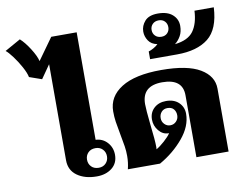

<svg xmlns="http://www.w3.org/2000/svg" viewBox="-189 -1036 1487 1175"><g transform="rotate(-10 554.5 -448.5)"><path d="M152 -120V-717L94 -634L17 -661Q12 -687 -9 -725.5Q-30 -764 -55 -797.5Q-80 -831 -96 -843L2 -898Q31 -872 60.5 -825.5Q90 -779 98 -746L194 -880H352V-212Q396 -210 424.5 -178Q453 -146 453 -101Q453 -49 415.5 -19.5Q378 10 321 10Q247 10 199.5 -24Q152 -58 152 -120ZM403 -101Q403 -127 386 -144.5Q369 -162 342 -162Q313 -162 296 -144.5Q279 -127 279 -101Q279 -75 296 -57.5Q313 -40 342 -40Q369 -40 386 -57.5Q403 -75 403 -101Z M525 -81Q525 -112 520.5 -141.5Q516 -171 507 -217Q497 -269 492.5 -299.5Q488 -330 488 -364Q488 -456 573 -509.5Q658 -563 821 -563Q983 -563 1062 -516Q1141 -469 1141 -391V0H941V-385Q941 -488 814 -488Q688 -488 688 -374Q688 -341 698 -247Q710 -147 710 -103L709 -90Q732 -103 760.5 -128.5Q789 -154 802 -174H798Q763 -174 738 -204.5Q713 -235 713 -274Q713 -317 742 -344Q771 -371 817 -371Q867 -371 896 -343Q925 -315 925 -273Q925 -196 864 -123Q803 -50 715 0H515Q525 -40 525 -81ZM870 -273Q870 -296 857 -311.5Q844 -327 818 -327Q795 -327 781 -311.5Q767 -296 767 -273Q767 -251 782 -235.5Q797 -220 818 -220Q840 -220 855 -235.5Q870 -251 870 -273Z M766 -688Q780 -692 797 -701.5Q814 -711 826 -723Q789 -730 771.5 -756.5Q754 -783 754 -813Q754 -849 779.5 -878Q805 -907 861 -907Q920 -907 951.5 -879Q983 -851 983 -809Q983 -773 968.5 -747Q954 -721 932 -704Q1014 -713 1047.5 -759Q1081 -805 1085 -885H1205Q1198 -750 1128.5 -695Q1059 -640 934 -640H766ZM910 -814Q910 -836 896 -850.5Q882 -865 859 -865Q835 -865 820.5 -850.5Q806 -836 806 -814Q806 -792 820.5 -777.5Q835 -763 859 -763Q882 -763 896 -777.5Q910 -792 910 -814Z"/></g></svg>

Font: Taviraj Black
Style: Regular
Weight: 900
Designer: Katatrad Team
Foundry: CadsonDemak
Version: Version 1.001